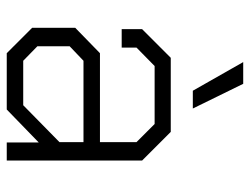

<svg xmlns="http://www.w3.org/2000/svg" viewBox="-108 -650 758 583"><g transform="rotate(90 271.5 -359.0)"><path d="M65 -77V-208L142 -283H412V-394L357 -449H181L125 -394V-349H69V-411L156 -498H381L468 -411V0H413V-97L313 0H142ZM300 -50 412 -160V-233H165L121 -191V-93L165 -50ZM169 -718H235L310 -565H256Z"/></g></svg>

Font: Chakra Petch Light
Style: Regular
Weight: 300
Designer: Katatrad Aksorn Co.,Ltd.
Foundry: Cadson Demak Co.,Ltd.
Version: Version 1.000; ttfautohint (v1.6)